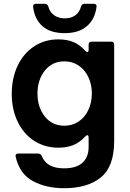

<svg xmlns="http://www.w3.org/2000/svg" viewBox="-20 -781 684 1014"><path d="M63 48Q62 46 62 42Q62 30 77 30H181Q194 30 200 42Q214 76 243 92Q272 108 318 108Q384 108 416 78Q448 48 448 -4V-54Q448 -67 441 -67Q436 -67 430 -60Q400 -28 366.5 -14.5Q333 -1 288 -1Q216 -1 160 -37.5Q104 -74 73 -139Q42 -204 42 -285Q42 -368 73 -433.5Q104 -499 160 -536Q216 -573 288 -573Q333 -573 366.5 -559.5Q400 -546 430 -513Q437 -506 441 -506Q448 -506 448 -517V-545Q448 -561 464 -561H567Q583 -561 583 -545V-36Q583 99 512.5 156Q442 213 319 213Q224 213 154 175.5Q84 138 63 48ZM465 -287Q465 -335 446.5 -374Q428 -413 395 -435Q362 -457 320 -457Q256 -457 217 -408.5Q178 -360 178 -287Q178 -214 217 -165.5Q256 -117 320 -117Q362 -117 395 -139Q428 -161 446.5 -200Q465 -239 465 -287ZM155 -744V-748Q155 -761 170 -761H218Q230 -761 235 -747Q243 -716 266.5 -700Q290 -684 322 -684Q355 -684 377.5 -700Q400 -716 408 -747Q413 -761 425 -761H475Q483 -761 487 -757Q491 -753 490 -746Q482 -680 439 -643Q396 -606 322 -606Q246 -606 204.5 -642.5Q163 -679 155 -744Z"/></svg>

Font: Open Sauce Two
Style: Bold
Weight: 700
Designer: Alfredo Marco Pradil
Foundry: Creative Sauce Fz LLC
Version: Version 1.477